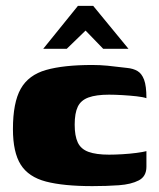

<svg xmlns="http://www.w3.org/2000/svg" viewBox="-20 -626 540 653"><path d="M294 7Q196 7 136.5 -8.5Q77 -24 50.5 -66Q24 -108 24 -187Q24 -277 50.5 -324Q77 -371 136.5 -388Q196 -405 294 -405Q320 -405 346 -402.5Q372 -400 412 -395Q433 -393 447.5 -384.5Q462 -376 470 -355Q478 -334 478 -292Q467 -296 444.5 -298.5Q422 -301 396.5 -302.5Q371 -304 351 -304Q307 -304 281 -294.5Q255 -285 244.5 -263Q234 -241 234 -202Q234 -164 244.5 -141.5Q255 -119 281 -109.5Q307 -100 351 -100Q371 -100 396.5 -101.5Q422 -103 444.5 -106Q467 -109 478 -112V-59Q478 -26 452 -12.5Q426 1 384.5 4Q343 7 294 7ZM127 -460 245 -606H297L417 -460H331L271 -522L207 -460Z"/></svg>

Font: Genos Black
Style: Regular
Weight: 900
Designer: Robert E. Leuschke
Foundry: Robert E. Leuschke
Version: Version 1.010